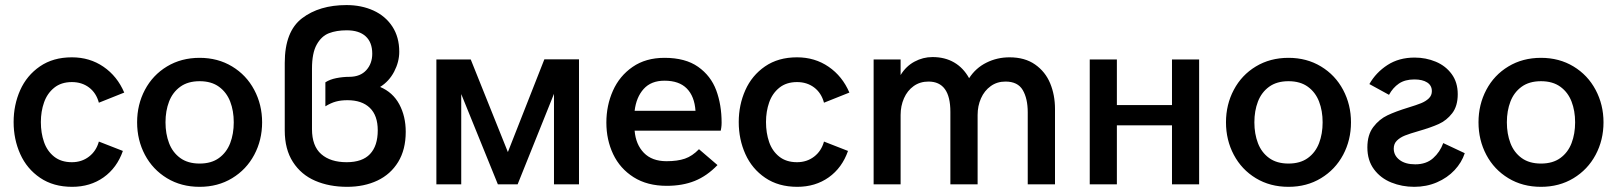

<svg xmlns="http://www.w3.org/2000/svg" viewBox="-20 -720 6314 750"><path d="M33.2 -243.2Q33.2 -310.1 58.8 -367.7Q84.5 -425.3 136 -460.7Q187.5 -496.1 260.7 -496.1Q330.6 -496.1 384.3 -459.2Q438 -422.4 465.3 -358.4L366.2 -318.8Q356 -356.9 327.9 -378.2Q299.8 -399.4 260.7 -399.4Q219.2 -399.4 191.9 -377.4Q164.6 -355.5 152.1 -320.1Q139.6 -284.7 139.6 -243.2Q139.6 -200.7 151.9 -165.3Q164.1 -129.9 191.4 -108.2Q218.8 -86.4 260.7 -86.4Q299.3 -86.4 327.6 -108.2Q356 -129.9 366.2 -167L460 -130.4Q437 -64.5 384.8 -27.3Q332.5 9.8 261.7 9.8Q188.5 9.8 136.7 -25.4Q85 -60.5 59.1 -118.2Q33.2 -175.8 33.2 -243.2Z M515.6 -242.2Q515.6 -311.5 546.1 -369.1Q576.7 -426.8 632.3 -460.4Q688 -494.1 759.8 -494.1Q831.1 -494.1 886.7 -460.4Q942.4 -426.8 973.1 -368.9Q1003.9 -311 1003.9 -242.2Q1003.9 -172.9 973.1 -115.2Q942.4 -57.6 886.7 -23.9Q831.1 9.8 759.8 9.8Q688 9.8 632.3 -23.9Q576.7 -57.6 546.1 -115.2Q515.6 -172.9 515.6 -242.2ZM893.1 -242.2Q893.1 -287.1 879.2 -323.2Q865.2 -359.4 835.4 -381.1Q805.7 -402.8 759.8 -402.8Q713.9 -402.8 684.1 -381.1Q654.3 -359.4 640.4 -323.2Q626.5 -287.1 626.5 -242.2Q626.5 -197.3 640.4 -160.9Q654.3 -124.5 684.1 -102.8Q713.9 -81.1 759.8 -81.1Q805.7 -81.1 835.4 -102.8Q865.2 -124.5 879.2 -160.9Q893.1 -197.3 893.1 -242.2Z M1092.3 -210.4V-474.1Q1092.3 -597.2 1159.9 -648.7Q1227.5 -700.2 1333.5 -700.2Q1391.6 -700.2 1438.5 -679Q1485.4 -657.7 1512.5 -616.5Q1539.6 -575.2 1539.6 -517.6Q1539.6 -478.5 1519.8 -440.4Q1500 -402.3 1464.8 -380.4Q1514.6 -359.4 1539.8 -312.5Q1564.9 -265.6 1564.9 -205.1Q1564.9 -135.7 1535.4 -87.4Q1505.9 -39.1 1454.1 -14.6Q1402.3 9.8 1335.9 9.8Q1266.1 9.8 1211.2 -13.9Q1156.2 -37.6 1124.3 -87.2Q1092.3 -136.7 1092.3 -210.4ZM1455.6 -210.9Q1455.6 -269 1424.6 -298.8Q1393.6 -328.6 1337.4 -328.6Q1311.5 -328.6 1292 -323.2Q1272.5 -317.9 1251 -304.7V-398.4Q1268.1 -409.7 1293.7 -414.8Q1319.3 -419.9 1345.7 -419.9Q1387.7 -420.4 1410.9 -446Q1434.1 -471.7 1434.1 -510.3Q1434.1 -554.7 1408.4 -578.1Q1382.8 -601.6 1334.5 -601.6Q1294.4 -601.6 1265.1 -590.3Q1235.8 -579.1 1217.3 -546.1Q1198.7 -513.2 1198.7 -451.7V-215.8Q1198.7 -149.4 1234.9 -117.9Q1271 -86.4 1334 -86.4Q1395.5 -86.4 1425.5 -118.4Q1455.6 -150.4 1455.6 -210.9Z M1684.6 0V-487.8H1818.8L1963.9 -126L2106.4 -488.3H2241.7V0H2144V-353.5L2002 0H1924.8L1781.7 -352.5V0Z M2348.6 -241.2Q2348.6 -308.1 2374.3 -365.7Q2399.9 -423.3 2451.2 -458.7Q2502.4 -494.1 2575.7 -494.1Q2657.2 -494.1 2707 -459Q2756.8 -423.8 2777.8 -367.2Q2798.8 -310.5 2798.8 -240.7Q2798.8 -230 2797.4 -220.9Q2795.9 -211.9 2795.4 -209.5H2459Q2463.4 -155.8 2495.1 -123Q2526.9 -90.3 2583.5 -90.3Q2626.5 -90.3 2655.5 -100.3Q2684.6 -110.4 2710.4 -137.2L2782.7 -75.2Q2741.2 -32.2 2693.6 -13.2Q2646 5.9 2584.5 5.9Q2508.3 5.9 2455.1 -27.8Q2401.9 -61.5 2375.2 -117.7Q2348.6 -173.8 2348.6 -241.2ZM2696.8 -287.1Q2692.9 -343.8 2662.8 -374.3Q2632.8 -404.8 2575.7 -404.8Q2523.4 -404.8 2494.4 -372.6Q2465.3 -340.3 2459 -287.1Z M2865.7 -243.2Q2865.7 -310.1 2891.4 -367.7Q2917 -425.3 2968.5 -460.7Q3020 -496.1 3093.3 -496.1Q3163.1 -496.1 3216.8 -459.2Q3270.5 -422.4 3297.9 -358.4L3198.7 -318.8Q3188.5 -356.9 3160.4 -378.2Q3132.3 -399.4 3093.3 -399.4Q3051.8 -399.4 3024.4 -377.4Q2997.1 -355.5 2984.6 -320.1Q2972.2 -284.7 2972.2 -243.2Q2972.2 -200.7 2984.4 -165.3Q2996.6 -129.9 3023.9 -108.2Q3051.3 -86.4 3093.3 -86.4Q3131.8 -86.4 3160.2 -108.2Q3188.5 -129.9 3198.7 -167L3292.5 -130.4Q3269.5 -64.5 3217.3 -27.3Q3165 9.8 3094.2 9.8Q3021 9.8 2969.2 -25.4Q2917.5 -60.5 2891.6 -118.2Q2865.7 -175.8 2865.7 -243.2Z M3392.6 -487.8H3498V-426.8Q3519 -461.4 3552.2 -479.2Q3585.4 -497.1 3622.6 -497.1Q3670.9 -497.1 3707 -476.1Q3743.2 -455.1 3765.6 -414.6Q3791.5 -454.6 3833.3 -475.3Q3875 -496.1 3923.3 -496.1Q3983.4 -496.1 4023.4 -468Q4063.5 -439.9 4082.3 -394.3Q4101.1 -348.6 4101.1 -294.4V0H3994.6V-281.2Q3994.6 -335 3975.1 -368.2Q3955.6 -401.4 3907.7 -401.4Q3874.5 -401.4 3849.9 -383.5Q3825.2 -365.7 3812 -335.9Q3798.8 -306.2 3798.8 -271V0H3692.4V-283.2Q3692.4 -401.4 3606.9 -401.4Q3573.7 -401.4 3549.1 -383.8Q3524.4 -366.2 3511.2 -336.2Q3498 -306.2 3498 -271V0H3392.6Z M4236.8 0V-487.8H4342.8V-309.6H4558.1V-487.8H4664.1V0H4558.1V-230.5H4342.8V0Z M4769 -242.2Q4769 -311.5 4799.6 -369.1Q4830.1 -426.8 4885.7 -460.4Q4941.4 -494.1 5013.2 -494.1Q5084.5 -494.1 5140.1 -460.4Q5195.8 -426.8 5226.6 -368.9Q5257.3 -311 5257.3 -242.2Q5257.3 -172.9 5226.6 -115.2Q5195.8 -57.6 5140.1 -23.9Q5084.5 9.8 5013.2 9.8Q4941.4 9.8 4885.7 -23.9Q4830.1 -57.6 4799.6 -115.2Q4769 -172.9 4769 -242.2ZM5146.5 -242.2Q5146.5 -287.1 5132.6 -323.2Q5118.7 -359.4 5088.9 -381.1Q5059.1 -402.8 5013.2 -402.8Q4967.3 -402.8 4937.5 -381.1Q4907.7 -359.4 4893.8 -323.2Q4879.9 -287.1 4879.9 -242.2Q4879.9 -197.3 4893.8 -160.9Q4907.7 -124.5 4937.5 -102.8Q4967.3 -81.1 5013.2 -81.1Q5059.1 -81.1 5088.9 -102.8Q5118.7 -124.5 5132.6 -160.9Q5146.5 -197.3 5146.5 -242.2Z M5321.3 -144Q5321.3 -193.4 5344.5 -223.9Q5367.7 -254.4 5399.7 -269.5Q5431.6 -284.7 5481 -299.8Q5513.2 -309.6 5531.2 -316.9Q5549.3 -324.2 5561.3 -335.7Q5573.2 -347.2 5573.2 -363.8Q5573.2 -386.2 5554.9 -397.9Q5536.6 -409.7 5504.9 -409.7Q5468.3 -409.7 5444.6 -393.6Q5420.9 -377.4 5405.8 -349.6L5329.1 -391.6Q5355 -437 5399.9 -466.1Q5444.8 -495.1 5505.9 -495.1Q5549.8 -495.1 5588.4 -479Q5627 -462.9 5650.6 -430.7Q5674.3 -398.4 5674.3 -352.1Q5674.3 -305.7 5652.6 -277.6Q5630.9 -249.5 5600.1 -235.6Q5569.3 -221.7 5521.5 -208Q5487.3 -198.2 5468.3 -190.7Q5449.2 -183.1 5436.8 -170.9Q5424.3 -158.7 5424.3 -139.6Q5424.3 -112.8 5446.8 -95.5Q5469.2 -78.1 5508.3 -78.1Q5551.3 -78.1 5578.1 -102.1Q5605 -126 5617.7 -161.1L5701.7 -121.6Q5689.9 -85.4 5661.9 -55.4Q5633.8 -25.4 5593 -7.8Q5552.2 9.8 5504.4 9.8Q5456.5 9.8 5414.8 -7.1Q5373 -23.9 5347.2 -58.6Q5321.3 -93.3 5321.3 -144Z M5755.4 -242.2Q5755.4 -311.5 5785.9 -369.1Q5816.4 -426.8 5872.1 -460.4Q5927.7 -494.1 5999.5 -494.1Q6070.8 -494.1 6126.5 -460.4Q6182.1 -426.8 6212.9 -368.9Q6243.7 -311 6243.7 -242.2Q6243.7 -172.9 6212.9 -115.2Q6182.1 -57.6 6126.5 -23.9Q6070.8 9.8 5999.5 9.8Q5927.7 9.8 5872.1 -23.9Q5816.4 -57.6 5785.9 -115.2Q5755.4 -172.9 5755.4 -242.2ZM6132.8 -242.2Q6132.8 -287.1 6118.9 -323.2Q6105 -359.4 6075.2 -381.1Q6045.4 -402.8 5999.5 -402.8Q5953.6 -402.8 5923.8 -381.1Q5894 -359.4 5880.1 -323.2Q5866.2 -287.1 5866.2 -242.2Q5866.2 -197.3 5880.1 -160.9Q5894 -124.5 5923.8 -102.8Q5953.6 -81.1 5999.5 -81.1Q6045.4 -81.1 6075.2 -102.8Q6105 -124.5 6118.9 -160.9Q6132.8 -197.3 6132.8 -242.2Z"/></svg>

Font: Acari Sans SemiBold
Style: Regular
Weight: 600
Designer: Alfredo Marco Pradil and Stefan Peev
Foundry: Hanken Design Co.
Version: Version 1.045;January 11, 2019;FontCreator 11.5.0.2425 64-bi